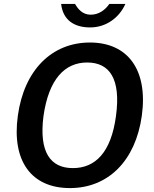

<svg xmlns="http://www.w3.org/2000/svg" viewBox="-20 -950 787 980"><path d="M620 -930H538C517 -899 484 -875 443 -875C401 -875 378 -904 363 -930H292C301 -849 357 -810 440 -810C522 -810 589 -860 620 -930ZM337 10C531 10 672 -128 704 -360C736 -594 632 -733 439 -733C245 -733 103 -593 71 -359C39 -127 141 10 337 10ZM352 -92C238 -92 178 -172 202 -358C229 -547 311 -631 425 -631C539 -631 598 -548 572 -358C547 -171 466 -92 352 -92Z"/></svg>

Font: United Sans SemiBold
Style: Italic
Weight: 600
Italic angle: -8°
Designer: Pablo Impallari, Rodrigo Fuenzalida (Modified by Dan O. Williams)
Version: Version 1.000;PS 001.000;hotconv 1.0.88;makeotf.lib2.5.64775